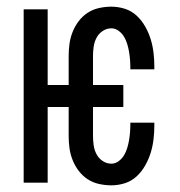

<svg xmlns="http://www.w3.org/2000/svg" viewBox="-20 -548 540 576"><path d="M314 8Q296 8 277.5 4Q259 0 243.5 -10Q228 -20 216.5 -35Q205 -50 198 -67.5Q191 -85 188.5 -103Q186 -121 186 -140V-227H123V0H51V-520H123V-293H186V-380Q186 -399 188.5 -417Q191 -435 198 -452.5Q205 -470 216.5 -485Q228 -500 243.5 -510Q259 -520 277.5 -524Q296 -528 314 -528Q335 -528 355 -521.5Q375 -515 390 -501Q405 -487 415.5 -468.5Q426 -450 432 -430.5Q438 -411 440.5 -390.5Q443 -370 443 -349V-340H371V-346Q371 -358 370 -370Q369 -382 367 -393.5Q365 -405 361.5 -416.5Q358 -428 352 -438Q346 -448 336 -455.5Q326 -463 314 -463Q300 -463 288 -455Q276 -447 269.5 -434.5Q263 -422 261 -408Q259 -394 259 -380V-293H350V-227H259V-140Q259 -126 261 -112Q263 -98 269.5 -85.5Q276 -73 288 -65Q300 -57 314 -57Q326 -57 336 -64.5Q346 -72 352 -82Q358 -92 361.5 -103.5Q365 -115 367 -126.5Q369 -138 370 -150Q371 -162 371 -174V-180H443V-171Q443 -150 440.5 -129.5Q438 -109 432 -89.5Q426 -70 415.5 -51.5Q405 -33 390 -19Q375 -5 355 1.5Q335 8 314 8Z"/></svg>

Font: Iosevka Custom
Style: Regular
Weight: 400
Monospace: yes
Designer: Belleve Invis
Foundry: Belleve Invis
Version: Version 32.5.0; ttfautohint (v1.8.4)